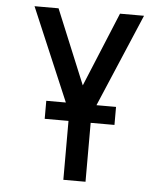

<svg xmlns="http://www.w3.org/2000/svg" viewBox="-53 -566 705 828"><g transform="rotate(5 300.0 -152.5)"><path d="M252 215V-75L63 -520H167L300 -198L433 -520H537L348 -75V215ZM149 -40V-118H451V-40Z"/></g></svg>

Font: Iosevka Fixed Medium Extended
Style: Regular
Weight: 500
Width: 7
Monospace: yes
Designer: Belleve Invis
Foundry: Belleve Invis
Version: Version 24.1.1; ttfautohint (v1.8.4)